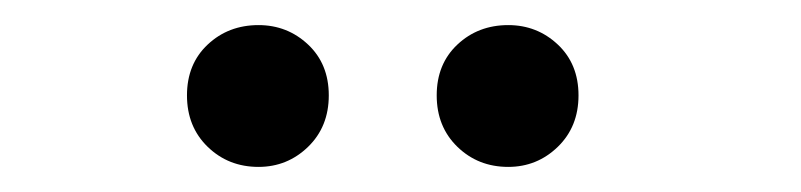

<svg xmlns="http://www.w3.org/2000/svg" viewBox="-20 -727 638 153"><path d="M385 -594Q361 -594 344.5 -610Q328 -626 328 -651Q328 -676 344.5 -691.5Q361 -707 385 -707Q408 -707 424.5 -691.5Q441 -676 441 -651Q441 -626 424.5 -610Q408 -594 385 -594ZM186 -594Q162 -594 145.5 -610Q129 -626 129 -651Q129 -676 145.5 -691.5Q162 -707 186 -707Q209 -707 225.5 -691.5Q242 -676 242 -651Q242 -626 225.5 -610Q209 -594 186 -594Z"/></svg>

Font: Hedvig Letters Serif 14pt
Style: Regular
Weight: 400
Designer: Alexander Örn & Tor Weibull
Foundry: Kanon Foundry
Version: Version 1.000; ttfautohint (v1.8.4.7-5d5b)